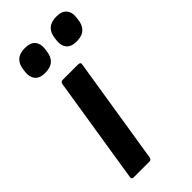

<svg xmlns="http://www.w3.org/2000/svg" viewBox="-224 -744 793 793"><g transform="rotate(-45 172.5 -348.0)"><path d="M44.5 0Q32.4 0 34.4 -11.7L108.8 -480.4Q111.1 -492.1 121.8 -492.1H213.1Q218.8 -492.1 222.1 -489.2Q225.4 -486.4 224.1 -480.4L149.4 -11.7Q148.4 -6.7 145.6 -3.3Q142.8 0 137.1 0ZM275.3 -563.2Q243.9 -563.2 230.1 -579.6Q216.4 -595.9 219.1 -622.4L220.7 -636.4Q223.8 -664.9 240.3 -680.2Q256.9 -695.6 288 -695.6Q319.7 -695.6 333.6 -679.2Q347.6 -662.9 344.5 -636.4L342.9 -622.4Q339.8 -593.9 323.3 -578.6Q306.7 -563.2 275.3 -563.2ZM91.9 -563.2Q60.2 -563.2 46.4 -579.6Q32.7 -595.9 35.4 -622.4L37 -636.4Q40.1 -664.9 56.6 -680.2Q73.2 -695.6 104.3 -695.6Q136 -695.6 149.9 -679.2Q163.9 -662.9 160.8 -636.4L159.1 -622.4Q156.1 -593.9 139.6 -578.6Q123 -563.2 91.9 -563.2Z"/></g></svg>

Font: Sofia Sans Hairline
Style: Italic
Weight: 1
Italic angle: -9°
Designer: Botio Nikoltchev, Ani Petrova
Foundry: lettersoup
Version: Version 4.102